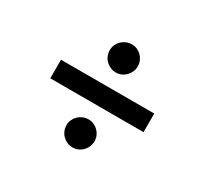

<svg xmlns="http://www.w3.org/2000/svg" viewBox="-112 -704 890 836"><g transform="rotate(30 333.0 -286.0)"><path d="M567.5 -333.1V-239.7H98.7V-333.1ZM261.7 -475.5Q261.7 -490.1 267.2 -502.7Q272.7 -515.3 282.5 -524.9Q292.3 -534.4 305.2 -540Q318.2 -545.5 333.1 -545.5Q347.7 -545.5 360.3 -540Q372.9 -534.4 382.3 -524.9Q391.7 -515.3 397.2 -502.7Q402.7 -490.1 402.7 -475.5Q402.7 -460.6 397.2 -447.6Q391.7 -434.7 382.3 -425.1Q372.9 -415.5 360.3 -409.8Q347.7 -404.1 333.1 -404.1Q318.2 -404.1 305.2 -409.8Q292.3 -415.5 282.5 -425.1Q272.7 -434.7 267.2 -447.6Q261.7 -460.6 261.7 -475.5ZM333.1 -168.3Q347.3 -168.3 359.9 -162.8Q372.5 -157.3 382.1 -147.7Q391.7 -138.1 397.2 -125.5Q402.7 -112.9 402.7 -98.7Q402.7 -83.8 397.2 -70.8Q391.7 -57.9 382.1 -48.1Q372.5 -38.4 359.9 -32.8Q347.3 -27.3 333.1 -27.3Q318.2 -27.3 305.2 -32.8Q292.3 -38.4 282.5 -48.1Q272.7 -57.9 267.2 -70.8Q261.7 -83.8 261.7 -98.7Q261.7 -112.9 267.2 -125.5Q272.7 -138.1 282.5 -147.7Q292.3 -157.3 305.2 -162.8Q318.2 -168.3 333.1 -168.3Z"/></g></svg>

Font: Cannonade Med
Style: Regular
Weight: 500
Designer: Rasmus Andersson
Foundry: rsms
Version: Version 3.012;git-f93a4a705